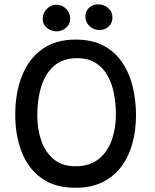

<svg xmlns="http://www.w3.org/2000/svg" viewBox="-20 -843 717 888"><path d="M329.5 25.5Q233 25.5 171.2 -19.5Q109.5 -64.5 80 -141Q50.5 -217.5 50.5 -311.5Q50.5 -414 81.8 -492.5Q113 -571 175 -615.5Q237 -660 329.5 -660Q405.5 -660 458.8 -631.8Q512 -603.5 545.2 -554.2Q578.5 -505 593.8 -441.8Q609 -378.5 609 -309Q609 -241.5 592.8 -181Q576.5 -120.5 542.5 -74.2Q508.5 -28 455.5 -1.2Q402.5 25.5 329.5 25.5ZM328 -74Q394.5 -74 436 -107.2Q477.5 -140.5 496.8 -195Q516 -249.5 516 -313.5Q516 -362.5 507.2 -409Q498.5 -455.5 477.8 -492.8Q457 -530 422.5 -552Q388 -574 336 -574Q272 -574 231.2 -539.2Q190.5 -504.5 171.5 -444.8Q152.5 -385 152.5 -310Q152.5 -245.5 171.2 -191.8Q190 -138 229 -106Q268 -74 328 -74ZM241.5 -698Q217 -698 197.2 -713.8Q177.5 -729.5 177.5 -755Q177.5 -783 196.8 -802Q216 -821 241 -821Q267.5 -821 286 -802Q304.5 -783 304.5 -756Q304.5 -731 285.5 -714.5Q266.5 -698 241.5 -698ZM440 -704Q414 -704 394.5 -721.8Q375 -739.5 375 -765.5Q375 -791.5 391.8 -807.2Q408.5 -823 433 -823Q460.5 -823 480.2 -806Q500 -789 500 -762Q500 -744 491.5 -731Q483 -718 469.5 -711Q456 -704 440 -704Z"/></svg>

Font: Grandstander Thin
Style: Regular
Weight: 400
Version: Version 1.200